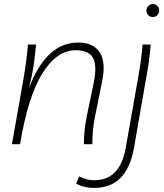

<svg xmlns="http://www.w3.org/2000/svg" viewBox="-20 -712 810 948"><path d="M39 0 96 -323Q112 -415 118 -492H158Q155 -453 147 -396.5Q139 -340 122 -274Q207 -502 366 -502Q441 -502 472.5 -453Q504 -404 484 -309L448 -131Q436 -70 436 0H394Q394 -62 407 -131L443 -305Q460 -389 439 -426.5Q418 -464 355 -464Q260 -464 189 -349.5Q118 -235 79 0ZM661 -323Q678 -415 684 -492H724Q721 -452 715 -407.5Q709 -363 701 -323L641 21Q606 216 444 216Q419 216 395 210Q371 204 356 194L371 159Q409 178 445 178Q573 178 601 17ZM734 -628Q720 -628 711.5 -638Q703 -648 703 -660Q703 -672 712 -682Q721 -692 734 -692Q749 -692 757.5 -682Q766 -672 766 -660Q766 -648 757.5 -638Q749 -628 734 -628Z"/></svg>

Font: Livvic ExtraLight
Style: Italic
Weight: 275
Italic angle: -10°
Designer: Jacques Le Bailly, Baron von Fonthausen
Version: Version 1.001; ttfautohint (v1.8.2)